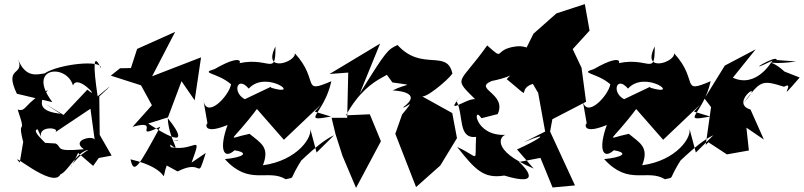

<svg xmlns="http://www.w3.org/2000/svg" viewBox="-20 -821 3910 934"><path d="M523 -64 465 -165 463 -352C503 -389 555 -436 455 -352C432 -506 434 -570 471 -489C478 -533 264 -509 197 -464C161 -459 105 -440 68 -532C101 -449 -3 -502 62 -365L235 -324C105 -495 304 -514 335 -405C357 -466 477 -325 405 -385L289 -262L200 -316L283 -262C304 -275 112 -256 213 -383C94 -317 110 -275 66 -288C119 -132 49 -283 105 -85C97 -184 100 -168 76 -30C9 -103 238 103 274 27C308 16 355 -84 410 -92C316 -37 298 60 360 -77L433 -14C503 -112 502 -106 425 -46ZM181 -153C160 -215 291 -200 242 -173L420 -292L441 -138C443 -166 320 -142 388 -95C238 -81 286 -106 250 -123L183 -127C258 -86 119 -185 163 -192Z M844 13C975 -54 934 70 981 -77L912 -30C967 -183 928 -81 811 -105C786 -161 927 -127 781 -139C887 -56 802 -124 796 -246C852 -178 906 -86 701 -220L797 -250L863 -426L927 -333L958 -542L720 -450L832 -666L647 -583L617 -490L564 -489L519 -453L666 -406L719 -309L625 -204C771 -245 616 -135 760 -205C656 -15 631 33 615 -46C833 5 753 92 791 -16Z M1520 -79 1488 -199C1504 -156 1427 -40 1259 -17C1293 -105 1250 -124 1194 -170C1073 -145 1100 -116 1236 -299L1205 -319L1361 -141L1541 -312L1511 -278L1590 -254C1437 -226 1556 -261 1592 -426C1441 -361 1537 -429 1414 -562C1423 -521 1253 -461 1320 -595C1321 -437 1290 -559 1114 -506C1153 -487 1190 -581 1024 -485C949 -463 1037 -469 1104 -411C1095 -355 980 -232 968 -342L990 -216C990 -239 948 -156 1087 -213C1044 -95 1068 -42 1121 -90C1198 -77 1159 -55 1074 -47C1193 85 1283 -2 1370 51C1423 37 1376 66 1458 -60C1390 24 1515 -123 1605 -163ZM1382 -318 1296 -398 1170 -338 1193 -330C1103 -353 1129 -462 1190 -390C1275 -484 1456 -346 1296 -395Z M1889 -420C2005 -402 1961 -418 1890 -381C1890 -381 2048 -377 1941 -299C1951 -291 2012 -356 1936 -264L1903 -170L2004 89L2122 -16L2203 -149L2180 -271L2034 -352C2067 -349 2194 -465 2180 -466C2154 -582 2030 -473 1914 -602C1867 -580 1861 -578 1730 -366L1829 -609L1583 -461L1674 -468L1669 -248H1593L1612 -169L1646 -63L1712 93L1833 -134L1779 -265L1663 -260C1789 -491 1940 -437 1835 -494Z M2609 -53 2668 91 2777 81 2656 -181 2667 -241 2831 -326 2809 -491 2766 -582 2848 -672 2825 -801 2687 -756 2575 -657 2511 -528C2657 -415 2622 -612 2489 -595C2376 -580 2440 -519 2350 -600C2210 -402 2178 -451 2302 -328C2291 -377 2120 -236 2223 -354L2201 -329C2237 -259 2206 -145 2296 -155C2288 -22 2317 -55 2204 -106C2293 7 2334 49 2433 33C2625 91 2535 -7 2505 -33ZM2598 -369 2632 -181 2528 -129C2675 -190 2594 -138 2495 -94L2576 -1C2360 -93 2417 -163 2440 -165C2287 -157 2278 -314 2322 -246L2401 -266C2448 -367 2279 -388 2372 -427C2513 -455 2496 -495 2445 -436C2586 -320 2485 -385 2572 -413Z M3365 -79 3333 -199C3349 -156 3272 -40 3104 -17C3138 -105 3095 -124 3039 -170C2918 -145 2945 -116 3081 -299L3050 -319L3206 -141L3386 -312L3356 -278L3435 -254C3282 -226 3401 -261 3437 -426C3286 -361 3382 -429 3259 -562C3268 -521 3098 -461 3165 -595C3166 -437 3135 -559 2959 -506C2998 -487 3035 -581 2869 -485C2794 -463 2882 -469 2949 -411C2940 -355 2825 -232 2813 -342L2835 -216C2835 -239 2793 -156 2932 -213C2889 -95 2913 -42 2966 -90C3043 -77 3004 -55 2919 -47C3038 85 3128 -2 3215 51C3268 37 3221 66 3303 -60C3235 24 3360 -123 3450 -163ZM3227 -318 3141 -398 3015 -338 3038 -330C2948 -353 2974 -462 3035 -390C3120 -484 3301 -346 3141 -395Z M3758 -529C3763 -561 3579 -448 3737 -526C3735 -522 3660 -390 3545 -443L3656 -581L3506 -502L3407 -342L3439 -300L3413 -116L3426 -129L3516 -70L3623 -89L3611 -200L3696 -142L3631 -288C3521 -321 3717 -452 3597 -320C3680 -428 3683 -434 3794 -399C3856 -434 3745 -299 3870 -444L3796 -473C3711 -553 3673 -496 3853 -522Z"/></svg>

Font: Asimov Silicon
Style: Regular
Weight: 400
Designer: Google
Version: Version 2.000980; 2014